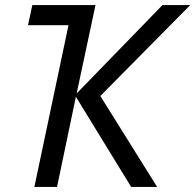

<svg xmlns="http://www.w3.org/2000/svg" viewBox="-20 -734 767 754"><path d="M115 0 249 -635H90L107 -714H355L281 -367L618 -714H727L374 -357L597 0H495L278 -354L204 0Z"/></svg>

Font: Noto Sans
Style: Italic
Weight: 400
Italic angle: -12°
Designer: Monotype Design Team
Foundry: Monotype Imaging Inc.
Version: Version 2.013; ttfautohint (v1.8.4.7-5d5b)